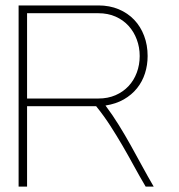

<svg xmlns="http://www.w3.org/2000/svg" viewBox="-20 -690 662 710"><path d="M48.8 -669.9V0H80.1V-297.4H335.4Q364.3 -261.7 387.7 -225.3Q411.1 -189 432.9 -151.6Q454.6 -114.3 475.3 -76.2Q496.1 -38.1 518.6 0H548.3Q526.4 -37.6 505.6 -75.9Q484.9 -114.3 463.6 -152.3Q442.4 -190.4 419.4 -227.5Q396.5 -264.6 370.1 -299.8Q408.7 -305.7 438 -322.5Q467.3 -339.4 486.8 -363.8Q506.3 -388.2 516.1 -418.7Q525.9 -449.2 525.9 -482.9Q525.9 -523.4 512.9 -557.6Q500 -591.8 476.3 -616.7Q452.6 -641.6 418.9 -655.8Q385.3 -669.9 343.8 -669.9ZM80.1 -325.7V-641.1H343.8Q378.9 -641.1 407.2 -628.7Q435.5 -616.2 455.3 -594.5Q475.1 -572.8 485.8 -543.9Q496.6 -515.1 496.6 -482.9Q496.6 -450.2 485.8 -421.4Q475.1 -392.6 455.1 -371.3Q435.1 -350.1 407 -337.9Q378.9 -325.7 343.8 -325.7Z"/></svg>

Font: SaysetthaMai Thin
Style: Regular
Weight: 100
Designer: John M. Durdin
Foundry: Lao Script for Windows
Version: Version 1.101